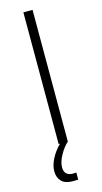

<svg xmlns="http://www.w3.org/2000/svg" viewBox="-135 -729 513 969"><g transform="rotate(-15 121.0 -244.0)"><path d="M146 162V199Q136 200 120 200Q78 200 59 180Q40 160 40 127Q40 97 57.5 63Q75 29 104 0H97V-688H145V0Q123 19 103 54.5Q83 90 83 118Q83 163 129 163Q138 163 146 162Z"/></g></svg>

Font: Saira Semi Condensed ExtraLight
Style: Regular
Weight: 200
Width: 4
Designer: Hector Gatti with collaboration of the Omnibus-Type team
Foundry: Omnibus-Type
Version: Version 1.001; ttfautohint (v1.8)